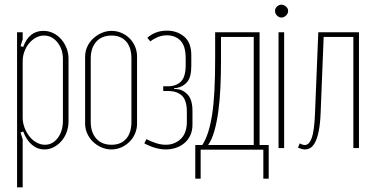

<svg xmlns="http://www.w3.org/2000/svg" viewBox="-20 -633 1601 821"><path d="M68 -436 79 -432Q104 -501 165 -501Q188 -501 207.5 -491.5Q227 -482 241.5 -465.5Q256 -449 264.5 -427.5Q273 -406 273 -381V-114Q273 -90 265 -68Q257 -46 242.5 -29.5Q228 -13 209.5 -3.5Q191 6 170 6Q140 6 116.5 -14Q93 -34 79 -71L68 -66L77 -37V168H53V-495H77V-465ZM77 -130Q77 -108 85 -87Q93 -66 106 -49.5Q119 -33 136.5 -23.5Q154 -14 172 -14Q205 -14 227 -43Q249 -72 249 -117V-381Q249 -423 225.5 -452Q202 -481 168 -481Q150 -481 133.5 -472Q117 -463 104.5 -448Q92 -433 84.5 -413Q77 -393 77 -371Z M457 -501Q479 -501 499 -492.5Q519 -484 534 -469Q549 -454 557.5 -434Q566 -414 566 -391V-104Q566 -82 557.5 -62Q549 -42 534 -27Q519 -12 499 -3Q479 6 456 6Q434 6 413.5 -3Q393 -12 377.5 -27Q362 -42 353 -62Q344 -82 344 -104V-391Q344 -413 353 -433Q362 -453 378 -468Q394 -483 414.5 -492Q435 -501 457 -501ZM457 -481Q415 -481 391.5 -454.5Q368 -428 368 -383V-112Q368 -67 391.5 -40.5Q415 -14 457 -14Q497 -14 519.5 -39.5Q542 -65 542 -112V-383Q542 -430 519.5 -455.5Q497 -481 457 -481Z M689 6Q646 6 597 -20L606 -38Q628 -27 648.5 -20.5Q669 -14 689 -14Q726 -14 752.5 -38.5Q779 -63 779 -113V-154Q779 -205 757.5 -224.5Q736 -244 698 -244H678V-264H698Q733 -264 753.5 -284Q774 -304 774 -355V-383Q774 -436 752 -459Q730 -482 693 -482Q673 -482 655 -474.5Q637 -467 623 -456L610 -471Q624 -485 646 -493.5Q668 -502 694 -502Q737 -502 767.5 -476.5Q798 -451 798 -397V-351Q798 -303 780.5 -282.5Q763 -262 736 -257L724 -256V-253L736 -252Q763 -250 783 -228Q803 -206 803 -158V-99Q803 -74 793.5 -54Q784 -34 768.5 -21Q753 -8 732.5 -1Q712 6 689 6Z M815 131V-13H845Q859 -34 869.5 -66Q880 -98 887 -143Q894 -188 897 -247.5Q900 -307 900 -384V-495H1090V-13H1129V131H1106V7H838V131ZM1065 -13V-475H925V-373Q925 -314 922.5 -259Q920 -204 913.5 -156.5Q907 -109 896.5 -72.5Q886 -36 870 -13Z M1156 -586Q1156 -597 1164.5 -605Q1173 -613 1183 -613Q1194 -613 1203 -605Q1212 -597 1212 -586Q1212 -575 1203 -566.5Q1194 -558 1183 -558Q1173 -558 1164.5 -566.5Q1156 -575 1156 -586ZM1195 -495V0H1171V-495Z M1262 -20Q1273 -13 1284 -13Q1302 -13 1313 -43Q1324 -73 1327 -149L1341 -495H1515V0H1491V-475H1364L1351 -149Q1349 -103 1343 -73Q1337 -43 1328 -25.5Q1319 -8 1308 -1Q1297 6 1284 6Q1272 6 1254 -2Z"/></svg>

Font: Moniqa Thin Paragraph
Style: Regular
Weight: 100
Designer: Rajesh Rajput
Foundry: Rajesh Rajput
Version: Version 1.000